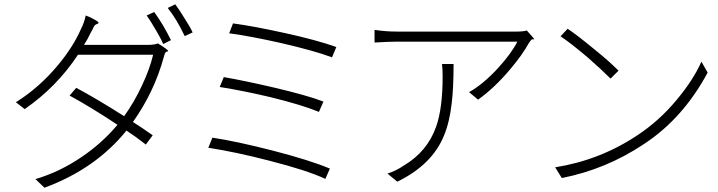

<svg xmlns="http://www.w3.org/2000/svg" viewBox="-20 -835 3345 894"><path d="M187 39 145 -1Q260 -35 363 -106Q458 -171 527 -254Q400 -338 304 -390L335 -426Q429 -376 558 -294Q605 -359 642 -439Q677 -513 693 -580H518H343Q244 -430 95 -327L54 -359Q163 -427 251 -533Q322 -619 357 -700Q373 -731 379 -763Q401 -755 420 -744Q441 -732 439 -728Q437 -724 431 -723Q422 -720 417 -711Q409 -693 402 -682Q388 -652 371 -626H666Q700 -626 715 -633Q765 -602 763 -597Q762 -595 758 -595Q752 -594 749 -588Q748 -586 747 -584Q743 -572 742 -567Q698 -407 599 -267Q645 -238 691 -205L659 -162Q616 -196 569 -227Q424 -48 187 39ZM740 -630Q728 -658 704 -698Q679 -741 663 -763L698 -779Q741 -720 776 -648ZM840 -667Q802 -747 761 -798L796 -815Q817 -787 839 -750Q864 -712 877 -684Z M1495 -2Q1410 -42 1233 -87Q1079 -127 950 -147L969 -194Q1082 -177 1253 -133Q1423 -89 1516 -50ZM1465 -314Q1388 -346 1242 -382Q1111 -413 1003 -430L1022 -476Q1120 -459 1257 -427Q1414 -390 1486 -362ZM1526 -568Q1443 -599 1291 -634Q1150 -666 1047 -680L1065 -726Q1157 -714 1307 -681Q1457 -648 1546 -616Z M1830 11 1784 -27Q1822 -38 1860 -64Q1970 -129 2011 -246Q2041 -331 2041 -478Q2041 -516 2038 -537H2092Q2092 -424 2083 -352Q2073 -265 2047 -203Q1992 -68 1830 11ZM2206 -371 2164 -406Q2229 -442 2299 -518Q2361 -586 2389 -641H2108H1827Q1790 -641 1724 -637V-696Q1774 -688 1827 -688H2386Q2416 -688 2433 -693Q2469 -654 2467 -652Q2466 -651 2462 -652Q2457 -653 2454 -650Q2453 -649 2451 -646Q2446 -640 2444 -637Q2412 -579 2356 -513Q2283 -426 2206 -371Z M2596 -6 2565 -56Q2774 -89 2949 -206Q3049 -272 3129 -368Q3208 -462 3246 -548L3275 -497Q3160 -283 2978 -164Q2803 -47 2596 -6ZM2823 -469Q2781 -511 2716 -568Q2638 -634 2590 -666L2623 -701Q2662 -676 2748 -605Q2813 -553 2860 -506Z"/></svg>

Font: GenSekiGothic TW L
Style: Regular
Weight: 300
Version: Version 1.501;PS 1;hotconv 16.6.51;makeotf.lib2.5.65220